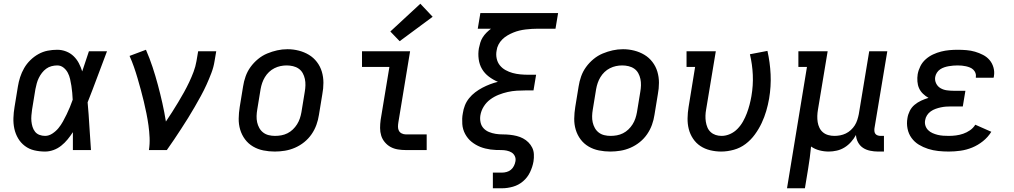

<svg xmlns="http://www.w3.org/2000/svg" viewBox="-20 -805 5440 1030"><path d="M222 8Q192 8 164 1.5Q136 -5 113.5 -22Q91 -39 77 -63Q63 -87 57 -114.5Q51 -142 52 -172Q53 -202 58 -231L76 -341Q80 -366 88 -391Q96 -416 109.5 -439.5Q123 -463 143 -482.5Q163 -502 186.5 -515Q210 -528 235.5 -533Q261 -538 287 -538Q312 -538 335 -529Q358 -520 375 -503.5Q392 -487 403 -466Q414 -445 421 -422Q430 -449 439 -476Q448 -503 457 -530H554Q528 -462 502.5 -393Q477 -324 450 -256Q456 -192 459.5 -128Q463 -64 468 0H371Q371 -24 371 -48Q371 -72 371 -96Q358 -76 342.5 -57Q327 -38 308 -23Q289 -8 266.5 0Q244 8 222 8ZM222 -76Q242 -76 261 -88.5Q280 -101 293.5 -117.5Q307 -134 317.5 -153Q328 -172 337.5 -191.5Q347 -211 355 -230.5Q363 -250 370 -270Q369 -289 367.5 -307.5Q366 -326 363 -344.5Q360 -363 356 -381Q352 -399 343.5 -415Q335 -431 320.5 -442.5Q306 -454 287 -454Q272 -454 256.5 -450Q241 -446 228 -436.5Q215 -427 205 -414Q195 -401 188 -386.5Q181 -372 177 -357Q173 -342 170 -327L152 -217Q150 -202 148.5 -186Q147 -170 148.5 -154.5Q150 -139 154.5 -124.5Q159 -110 168 -98.5Q177 -87 191.5 -81.5Q206 -76 222 -76Z M779 0Q784 -33 782.5 -66.5Q781 -100 776.5 -132.5Q772 -165 765.5 -197Q759 -229 751.5 -260.5Q744 -292 735.5 -323Q727 -354 718 -385Q709 -416 698.5 -446Q688 -476 675 -505L763 -538Q783 -492 798.5 -445Q814 -398 827 -349.5Q840 -301 851 -252Q862 -203 870 -153Q887 -178 903.5 -204Q920 -230 936 -256.5Q952 -283 967 -310Q982 -337 995 -364.5Q1008 -392 1018.5 -420Q1029 -448 1034 -477L1043 -530H1140L1131 -477Q1126 -445 1114 -413.5Q1102 -382 1088 -351Q1074 -320 1057.5 -290Q1041 -260 1024 -230.5Q1007 -201 989 -172Q971 -143 952 -114Q933 -85 914 -56.5Q895 -28 875 0Z M1454 8Q1423 8 1393 2Q1363 -4 1337.5 -19Q1312 -34 1294.5 -57.5Q1277 -81 1268.5 -109.5Q1260 -138 1260.5 -169Q1261 -200 1266 -231L1284 -341Q1288 -368 1297.5 -395Q1307 -422 1324 -445.5Q1341 -469 1364 -488Q1387 -507 1413.5 -518Q1440 -529 1467 -535Q1494 -541 1522 -541Q1553 -541 1582.5 -533.5Q1612 -526 1637 -511Q1662 -496 1680 -472.5Q1698 -449 1706.5 -420.5Q1715 -392 1715 -361Q1715 -330 1709 -299L1691 -189Q1687 -162 1677.5 -135.5Q1668 -109 1651.5 -85Q1635 -61 1612 -42.5Q1589 -24 1562.5 -12.5Q1536 -1 1508.5 3.5Q1481 8 1454 8ZM1455 -76Q1472 -76 1489 -79Q1506 -82 1522 -90Q1538 -98 1551 -110.5Q1564 -123 1573.5 -138Q1583 -153 1588.5 -169.5Q1594 -186 1597 -203L1615 -313Q1618 -330 1618.5 -347.5Q1619 -365 1615.5 -381.5Q1612 -398 1604 -412.5Q1596 -427 1582.5 -436.5Q1569 -446 1552 -450Q1535 -454 1518 -454Q1501 -454 1484.5 -450.5Q1468 -447 1452 -439Q1436 -431 1423 -418.5Q1410 -406 1401 -391Q1392 -376 1386.5 -360Q1381 -344 1378 -327L1360 -217Q1357 -200 1356.5 -182.5Q1356 -165 1359.5 -149Q1363 -133 1371 -118.5Q1379 -104 1392 -94Q1405 -84 1421.5 -80Q1438 -76 1455 -76Q1455 -76 1455 -76Q1455 -76 1455 -76Z M2157 0Q2135 0 2114 -3.5Q2093 -7 2075.5 -16.5Q2058 -26 2044.5 -42Q2031 -58 2025 -77.5Q2019 -97 2019 -118.5Q2019 -140 2022 -162L2069 -446H1922V-530H2180L2117 -148Q2115 -136 2115 -124.5Q2115 -113 2120 -103.5Q2125 -94 2135.5 -89Q2146 -84 2157 -84H2269V0ZM2124 -584 2074 -636 2235 -785 2301 -715Z M2624 205V121H2673Q2685 121 2698 117.5Q2711 114 2721 105.5Q2731 97 2737 85Q2743 73 2745 61Q2748 46 2742 33Q2736 20 2724.5 13Q2713 6 2698.5 3Q2684 0 2669.5 0Q2655 0 2640.5 -0.5Q2626 -1 2611.5 -3Q2597 -5 2583 -8.5Q2569 -12 2556.5 -17Q2544 -22 2532 -29Q2520 -36 2509.5 -44.5Q2499 -53 2490.5 -63.5Q2482 -74 2475.5 -86Q2469 -98 2465 -111.5Q2461 -125 2460 -139.5Q2459 -154 2459.5 -168.5Q2460 -183 2463 -198Q2466 -219 2474 -239.5Q2482 -260 2496.5 -278Q2511 -296 2529.5 -310Q2548 -324 2568 -334.5Q2588 -345 2609 -353Q2630 -361 2651 -366Q2625 -377 2602.5 -394Q2580 -411 2566 -434.5Q2552 -458 2548 -487.5Q2544 -517 2549 -546Q2552 -561 2556.5 -576Q2561 -591 2569.5 -604.5Q2578 -618 2589.5 -629.5Q2601 -641 2614 -651H2543L2557 -735H2974L2960 -651H2866Q2850 -651 2833.5 -650Q2817 -649 2800 -647Q2783 -645 2766.5 -641Q2750 -637 2734 -630.5Q2718 -624 2702.5 -615Q2687 -606 2674.5 -593.5Q2662 -581 2654 -565.5Q2646 -550 2644 -533Q2640 -512 2644.5 -491Q2649 -470 2661.5 -454.5Q2674 -439 2692 -429Q2710 -419 2730 -413.5Q2750 -408 2771.5 -406Q2793 -404 2815 -404H2856L2842 -320H2801Q2777 -320 2752.5 -318.5Q2728 -317 2703.5 -311.5Q2679 -306 2655 -296.5Q2631 -287 2610 -271.5Q2589 -256 2575 -233.5Q2561 -211 2557 -186Q2554 -167 2558 -148.5Q2562 -130 2574 -117Q2586 -104 2603 -97Q2620 -90 2638.5 -87Q2657 -84 2676.5 -84Q2696 -84 2715 -82Q2734 -80 2752 -75.5Q2770 -71 2786 -62.5Q2802 -54 2814.5 -41.5Q2827 -29 2835 -13Q2843 3 2844 22.5Q2845 42 2842 61Q2837 90 2823.5 118.5Q2810 147 2786 167.5Q2762 188 2732 196.5Q2702 205 2673 205Z M3254 8Q3223 8 3193 2Q3163 -4 3137.5 -19Q3112 -34 3094.5 -57.5Q3077 -81 3068.5 -109.5Q3060 -138 3060.5 -169Q3061 -200 3066 -231L3084 -341Q3088 -368 3097.5 -395Q3107 -422 3124 -445.5Q3141 -469 3164 -488Q3187 -507 3213.5 -518Q3240 -529 3267 -535Q3294 -541 3322 -541Q3353 -541 3382.5 -533.5Q3412 -526 3437 -511Q3462 -496 3480 -472.5Q3498 -449 3506.5 -420.5Q3515 -392 3515 -361Q3515 -330 3509 -299L3491 -189Q3487 -162 3477.5 -135.5Q3468 -109 3451.5 -85Q3435 -61 3412 -42.5Q3389 -24 3362.5 -12.5Q3336 -1 3308.5 3.5Q3281 8 3254 8ZM3255 -76Q3272 -76 3289 -79Q3306 -82 3322 -90Q3338 -98 3351 -110.5Q3364 -123 3373.5 -138Q3383 -153 3388.5 -169.5Q3394 -186 3397 -203L3415 -313Q3418 -330 3418.5 -347.5Q3419 -365 3415.5 -381.5Q3412 -398 3404 -412.5Q3396 -427 3382.5 -436.5Q3369 -446 3352 -450Q3335 -454 3318 -454Q3301 -454 3284.5 -450.5Q3268 -447 3252 -439Q3236 -431 3223 -418.5Q3210 -406 3201 -391Q3192 -376 3186.5 -360Q3181 -344 3178 -327L3160 -217Q3157 -200 3156.5 -182.5Q3156 -165 3159.5 -149Q3163 -133 3171 -118.5Q3179 -104 3192 -94Q3205 -84 3221.5 -80Q3238 -76 3255 -76Q3255 -76 3255 -76Q3255 -76 3255 -76Z M3849 8Q3819 8 3790 1Q3761 -6 3737.5 -21.5Q3714 -37 3698 -61Q3682 -85 3675 -112.5Q3668 -140 3668.5 -170.5Q3669 -201 3674 -231L3709 -446H3663V-530H3820L3768 -217Q3765 -201 3764.5 -184.5Q3764 -168 3766.5 -152Q3769 -136 3775 -121.5Q3781 -107 3792.5 -96.5Q3804 -86 3819 -81Q3834 -76 3851 -76Q3874 -76 3896.5 -86Q3919 -96 3936.5 -114Q3954 -132 3966 -153.5Q3978 -175 3986.5 -197.5Q3995 -220 4001 -243Q4007 -266 4011 -289Q4021 -347 4018.5 -403Q4016 -459 4003 -514L4097 -532Q4111 -470 4114 -406Q4117 -342 4106 -276Q4100 -242 4090.5 -209.5Q4081 -177 4066 -145Q4051 -113 4029.5 -83.5Q4008 -54 3979.5 -32.5Q3951 -11 3916.5 -1.5Q3882 8 3849 8Z M4202 205 4309 -446H4263V-530H4420L4368 -217Q4365 -200 4364.5 -183Q4364 -166 4366.5 -150Q4369 -134 4376 -119.5Q4383 -105 4395 -95Q4407 -85 4423 -80.5Q4439 -76 4456 -76Q4472 -76 4487.5 -79Q4503 -82 4517.5 -89Q4532 -96 4544.5 -107.5Q4557 -119 4565.5 -132.5Q4574 -146 4579 -161.5Q4584 -177 4587 -192L4643 -530H4740L4671 -116Q4670 -108 4671 -100Q4672 -92 4676.5 -86.5Q4681 -81 4688.5 -78.5Q4696 -76 4704 -76H4722V8H4690Q4669 8 4647.5 3.5Q4626 -1 4609.5 -12Q4593 -23 4583 -41.5Q4573 -60 4572 -81Q4561 -61 4545.5 -43.5Q4530 -26 4510.5 -14Q4491 -2 4469 3Q4447 8 4426 8Q4400 8 4375.5 1.5Q4351 -5 4331 -19Q4328 12 4324 42Q4320 72 4315 102L4298 205Z M5070 8Q5041 8 5013 5Q4985 2 4958.5 -6.5Q4932 -15 4909 -29Q4886 -43 4870 -65Q4854 -87 4848.5 -115Q4843 -143 4848 -171Q4851 -191 4860.5 -210Q4870 -229 4886 -242.5Q4902 -256 4921.5 -265Q4941 -274 4961 -280Q4945 -289 4931.5 -302Q4918 -315 4910.5 -331.5Q4903 -348 4901.5 -368Q4900 -388 4903 -407Q4907 -429 4917.5 -450Q4928 -471 4946 -487Q4964 -503 4985.5 -513Q5007 -523 5029 -528.5Q5051 -534 5073 -536Q5095 -538 5117 -538Q5141 -538 5165 -536Q5189 -534 5211 -527.5Q5233 -521 5253.5 -510.5Q5274 -500 5288.5 -483Q5303 -466 5309.5 -443Q5316 -420 5312 -397Q5312 -395 5311.5 -393Q5311 -391 5310 -388H5215Q5215 -389 5215 -390Q5215 -391 5215 -392Q5217 -403 5213 -413.5Q5209 -424 5201 -431.5Q5193 -439 5183 -443Q5173 -447 5162 -449.5Q5151 -452 5140 -453Q5129 -454 5117 -454Q5105 -454 5093.5 -453Q5082 -452 5070 -450Q5058 -448 5046 -444Q5034 -440 5023.5 -433Q5013 -426 5006 -415Q4999 -404 4997 -392Q4994 -374 5002 -357.5Q5010 -341 5025.5 -332Q5041 -323 5059.5 -320.5Q5078 -318 5096 -318H5159L5145 -234H5082Q5068 -234 5054.5 -233Q5041 -232 5027 -229Q5013 -226 4999 -221Q4985 -216 4973 -207.5Q4961 -199 4953 -186.5Q4945 -174 4943 -160Q4940 -145 4944.5 -131Q4949 -117 4959 -107Q4969 -97 4982.5 -91Q4996 -85 5010.5 -81.5Q5025 -78 5040 -77Q5055 -76 5070 -76Q5089 -76 5108.5 -78.5Q5128 -81 5147 -87.5Q5166 -94 5183.5 -106Q5201 -118 5212 -136L5298 -98Q5280 -69 5253 -47.5Q5226 -26 5195.5 -13.5Q5165 -1 5133 3.5Q5101 8 5070 8Z"/></svg>

Font: Iosevka Curly Slab MdEx
Style: Italic
Weight: 500
Width: 7
Italic angle: -9°
Monospace: yes
Designer: Belleve Invis
Foundry: Belleve Invis
Version: Version 11.0.0; ttfautohint (v1.8.3)